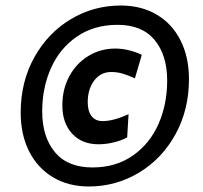

<svg xmlns="http://www.w3.org/2000/svg" viewBox="-20 -713 735 696"><path d="M55 -305Q55 -416 104 -504.5Q153 -593 236 -643Q319 -693 418 -693Q492 -693 548 -660Q604 -627 634.5 -566.5Q665 -506 665 -426Q665 -315 616 -226Q567 -137 483.5 -87Q400 -37 302 -37Q228 -37 172 -70.5Q116 -104 85.5 -164.5Q55 -225 55 -305ZM586 -421Q586 -513 540.5 -568Q495 -623 406 -623Q321 -623 259 -580.5Q197 -538 165 -466.5Q133 -395 133 -309Q133 -217 179 -161.5Q225 -106 315 -106Q400 -106 461.5 -149Q523 -192 554.5 -263.5Q586 -335 586 -421ZM206 -331Q206 -390 231.5 -437Q257 -484 301 -510.5Q345 -537 398 -537Q423 -537 448.5 -530.5Q474 -524 494 -514L469 -429Q445 -440 425 -446Q405 -452 383 -452Q345 -452 321.5 -421Q298 -390 298 -342Q298 -310 312 -292Q326 -274 352 -274Q391 -274 446 -299L441 -215Q419 -203 391 -196.5Q363 -190 337 -190Q277 -190 241.5 -228.5Q206 -267 206 -331Z"/></svg>

Font: Cabin
Style: Bold Italic
Weight: 700
Italic angle: -7°
Designer: Pablo Impallari
Foundry: Pablo Impallari. http://www.impallari.com Igino Marini. http://www.ikern.com
Version: Version 2.200